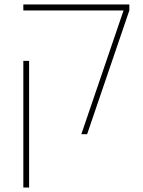

<svg xmlns="http://www.w3.org/2000/svg" viewBox="-20 -604 642 864"><path d="M346 0 536 -557H85V-584H562V-557L372 0ZM85 240V-330H111V240Z"/></svg>

Font: Noto Sans Hebrew Thin
Style: Regular
Weight: 250
Designer: Monotype Design Team
Foundry: Monotype Imaging Inc.
Version: Version 2.003